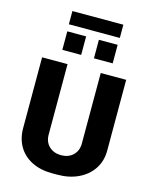

<svg xmlns="http://www.w3.org/2000/svg" viewBox="-146 -1116 977 1221"><g transform="rotate(15 342.5 -505.0)"><path d="M318.5 10Q240.5 10 183.5 -18.8Q126.5 -47.5 96 -99.5Q65.5 -151.5 65.5 -220.5V-686H233V-221.5Q233 -174.5 263.2 -145.2Q293.5 -116 342.5 -116Q392 -116 421.8 -145.5Q451.5 -175 451.5 -221.5V-686H619V-220.5Q619 -151.5 584.8 -99.5Q550.5 -47.5 490.2 -18.8Q430 10 351.5 10ZM175.5 -933V-1020H511V-933ZM177.5 -765V-887H301.5V-765ZM385.5 -765V-887H509V-765Z"/></g></svg>

Font: Chivo Medium
Style: Regular
Weight: 500
Designer: Hector Gatti
Foundry: Omnibus-Type
Version: Version 2.002